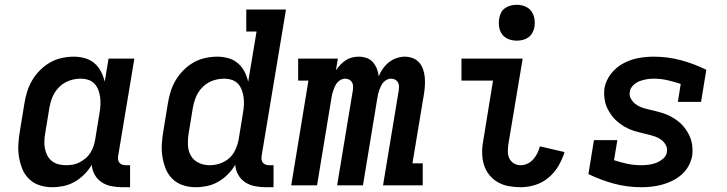

<svg xmlns="http://www.w3.org/2000/svg" viewBox="-20 -775 3040 803"><path d="M198 8Q170 8 144.5 -0.5Q119 -9 100.5 -27.5Q82 -46 72.5 -70.5Q63 -95 59 -121.5Q55 -148 57 -176Q59 -204 64 -232L82 -342Q86 -367 93.5 -391.5Q101 -416 114.5 -439Q128 -462 147.5 -481.5Q167 -501 190 -514Q213 -527 238.5 -532.5Q264 -538 289 -538Q313 -538 335.5 -531.5Q358 -525 375 -510.5Q392 -496 402.5 -475.5Q413 -455 418 -433L434 -530H542L474 -122Q473 -114 474 -107Q475 -100 479.5 -94.5Q484 -89 491 -86.5Q498 -84 506 -84H524V8H491Q468 8 445.5 3.5Q423 -1 405 -13Q387 -25 376 -44.5Q365 -64 364 -86Q351 -64 332.5 -45.5Q314 -27 292 -14.5Q270 -2 246 3Q222 8 198 8ZM256 -84Q271 -84 285 -86.5Q299 -89 312.5 -96Q326 -103 338 -113Q350 -123 358 -136Q366 -149 371 -163Q376 -177 378 -191L396 -301Q399 -318 400 -334.5Q401 -351 399 -367Q397 -383 391.5 -398Q386 -413 375.5 -424.5Q365 -436 349.5 -441Q334 -446 317 -446Q302 -446 286 -442.5Q270 -439 255.5 -431.5Q241 -424 229 -412.5Q217 -401 208.5 -387Q200 -373 195 -357.5Q190 -342 187 -327L169 -217Q166 -201 165.5 -184.5Q165 -168 168 -153Q171 -138 178 -124.5Q185 -111 197 -101.5Q209 -92 224.5 -88Q240 -84 256 -84Q256 -84 256 -84Q256 -84 256 -84Z M798 8Q770 8 744.5 -0.5Q719 -9 700.5 -27.5Q682 -46 672.5 -70.5Q663 -95 659 -121.5Q655 -148 657 -176Q659 -204 664 -232L682 -342Q686 -367 693.5 -391.5Q701 -416 714.5 -439Q728 -462 747.5 -481.5Q767 -501 790 -514Q813 -527 838.5 -532.5Q864 -538 889 -538Q913 -538 935.5 -531.5Q958 -525 975 -510.5Q992 -496 1002.5 -475.5Q1013 -455 1018 -433L1053 -643H1010V-735H1176L1074 -122Q1073 -114 1074 -107Q1075 -100 1079.5 -94.5Q1084 -89 1091 -86.5Q1098 -84 1106 -84H1124V8H1091Q1068 8 1045.5 3.5Q1023 -1 1005 -13Q987 -25 976 -44.5Q965 -64 964 -86Q951 -64 932.5 -45.5Q914 -27 892 -14.5Q870 -2 846 3Q822 8 798 8ZM856 -84Q878 -84 899.5 -91Q921 -98 938 -113Q955 -128 964.5 -149Q974 -170 978 -191L996 -301Q999 -318 1000 -334.5Q1001 -351 999 -367Q997 -383 991.5 -398Q986 -413 975.5 -424.5Q965 -436 949.5 -441Q934 -446 917 -446Q902 -446 886 -442.5Q870 -439 855.5 -431.5Q841 -424 829 -412.5Q817 -401 808.5 -387Q800 -373 795 -357.5Q790 -342 787 -327L769 -217Q765 -193 766 -168.5Q767 -144 778 -124.5Q789 -105 810 -94.5Q831 -84 856 -84Q856 -84 856 -84Q856 -84 856 -84Z M1198 0 1270 -438H1227V-530H1393L1385 -481Q1393 -493 1403.5 -504Q1414 -515 1426 -523Q1438 -531 1452 -534.5Q1466 -538 1480 -538Q1480 -538 1480 -538Q1480 -538 1480 -538Q1498 -538 1513.5 -532.5Q1529 -527 1539.5 -515Q1550 -503 1556 -488Q1562 -473 1564 -456Q1571 -473 1581.5 -488Q1592 -503 1606.5 -514.5Q1621 -526 1638.5 -532Q1656 -538 1672 -538Q1690 -538 1706 -532Q1722 -526 1733 -513.5Q1744 -501 1749.5 -485Q1755 -469 1756.5 -452Q1758 -435 1757 -417Q1756 -399 1753 -381L1705 -92H1748V0H1582L1648 -399Q1649 -408 1648.5 -416.5Q1648 -425 1643.5 -432Q1639 -439 1631.5 -442.5Q1624 -446 1615 -446Q1606 -446 1597.5 -441.5Q1589 -437 1583 -430Q1577 -423 1573 -414.5Q1569 -406 1566 -397.5Q1563 -389 1561 -380.5Q1559 -372 1558 -364L1498 0H1390L1456 -399Q1457 -408 1456.5 -416.5Q1456 -425 1451.5 -432Q1447 -439 1439.5 -442.5Q1432 -446 1423 -446Q1414 -446 1405.5 -441.5Q1397 -437 1391 -430Q1385 -423 1381 -414.5Q1377 -406 1374 -397.5Q1371 -389 1369 -380.5Q1367 -372 1366 -364L1306 0Z M2158 8Q2132 8 2107.5 3.5Q2083 -1 2062 -13Q2041 -25 2026 -44Q2011 -63 2004 -86Q1997 -109 1996.5 -134.5Q1996 -160 2001 -186L2042 -438H1910V-530H2166L2106 -171Q2104 -155 2104 -140Q2104 -125 2110.5 -112Q2117 -99 2129.5 -91.5Q2142 -84 2158 -84Q2172 -84 2186 -90.5Q2200 -97 2210.5 -109Q2221 -121 2227.5 -134.5Q2234 -148 2238 -163L2341 -139Q2332 -109 2315.5 -81Q2299 -53 2274 -32Q2249 -11 2218.5 -1.5Q2188 8 2158 8ZM2141 -605Q2123 -605 2106.5 -611.5Q2090 -618 2080 -631.5Q2070 -645 2067.5 -662.5Q2065 -680 2068 -698Q2070 -711 2076 -722.5Q2082 -734 2093 -741.5Q2104 -749 2116.5 -752Q2129 -755 2141 -755Q2159 -755 2175.5 -748.5Q2192 -742 2202 -728.5Q2212 -715 2215 -697.5Q2218 -680 2215 -662Q2213 -649 2206.5 -637.5Q2200 -626 2189.5 -618.5Q2179 -611 2166.5 -608Q2154 -605 2141 -605Z M2662 8Q2603 8 2547.5 -7Q2492 -22 2441 -47L2464 -189H2562L2548 -105Q2575 -96 2603.5 -90Q2632 -84 2661 -84Q2677 -84 2693 -86Q2709 -88 2724.5 -94Q2740 -100 2753.5 -111.5Q2767 -123 2769 -139Q2772 -155 2764.5 -168.5Q2757 -182 2745.5 -190.5Q2734 -199 2719.5 -204Q2705 -209 2690.5 -212.5Q2676 -216 2661.5 -219.5Q2647 -223 2632.5 -227.5Q2618 -232 2604.5 -238.5Q2591 -245 2579 -253.5Q2567 -262 2556.5 -271.5Q2546 -281 2537.5 -293Q2529 -305 2522 -318Q2515 -331 2511.5 -345.5Q2508 -360 2507 -375.5Q2506 -391 2508 -406Q2514 -439 2535.5 -466.5Q2557 -494 2587 -510Q2617 -526 2649 -532Q2681 -538 2714 -538Q2773 -538 2828.5 -523Q2884 -508 2934 -483L2912 -349H2815L2827 -424Q2800 -433 2772 -439.5Q2744 -446 2714 -446Q2699 -446 2684 -443.5Q2669 -441 2654.5 -435.5Q2640 -430 2628 -418Q2616 -406 2614 -391Q2611 -376 2618.5 -362.5Q2626 -349 2637.5 -340Q2649 -331 2663 -326Q2677 -321 2692 -317.5Q2707 -314 2721.5 -310.5Q2736 -307 2750.5 -302.5Q2765 -298 2778 -291.5Q2791 -285 2803.5 -277Q2816 -269 2826.5 -259Q2837 -249 2845.5 -237.5Q2854 -226 2861 -212.5Q2868 -199 2871.5 -185Q2875 -171 2876 -155.5Q2877 -140 2875 -124Q2871 -102 2860 -81.5Q2849 -61 2831.5 -45.5Q2814 -30 2793 -19.5Q2772 -9 2750 -3Q2728 3 2706 5.5Q2684 8 2662 8Z"/></svg>

Font: Iosevka Slab Semibold Extended
Style: Italic
Weight: 600
Width: 7
Italic angle: -9°
Monospace: yes
Designer: Belleve Invis
Foundry: Belleve Invis
Version: Version 11.1.0; ttfautohint (v1.8.3)